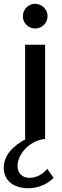

<svg xmlns="http://www.w3.org/2000/svg" viewBox="-63 -737 329 1017"><path d="M123 -586C159 -586 189 -615 189 -651C189 -687 159 -717 123 -717C87 -717 58 -687 58 -651C58 -615 87 -586 123 -586ZM221 205 187 157C166 185 130 205 94 205C53 205 30 179 30 142C30 80 91 12 167 0H176V-500H70V0H73C2 37 -43 89 -43 151C-43 220 8 256 76 260C129 262 182 245 221 205Z"/></svg>

Font: Oakes Medium
Style: Regular
Weight: 500
Designer: Samuel Oakes
Foundry: Samuel Oakes
Version: Version 1.003;PS 001.003;hotconv 1.0.88;makeotf.lib2.5.64775